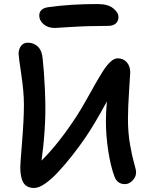

<svg xmlns="http://www.w3.org/2000/svg" viewBox="-20 -975 757 948"><path d="M251 -836.9Q216.3 -836.9 195.1 -855.5Q173.8 -874 173.8 -897.9Q173.8 -934.1 221.2 -939.9Q330.1 -955.1 460.9 -955.1Q512.2 -955.1 538.6 -934.3Q564.9 -913.6 564.9 -891.1Q564.9 -870.6 551.5 -858.9Q538.1 -847.2 514.2 -847.2Q415 -847.2 334.2 -842Q253.4 -836.9 251 -836.9ZM148.9 -46.9Q111.8 -46.9 95.9 -72.5Q80.1 -98.1 80.1 -149.9Q80.1 -165 89.1 -275.4Q98.1 -385.7 98.1 -460Q98.1 -520.5 85 -608.4Q71.8 -696.3 71.8 -709Q71.8 -731.9 83.7 -748Q95.7 -764.2 117.2 -764.2Q147.5 -764.2 167.7 -744.1Q188 -724.1 190.9 -682.1Q197.3 -627.4 201.4 -538.6Q205.6 -449.7 203.1 -387.2Q202.1 -361.3 200.7 -337.4Q199.2 -313.5 197 -288.8Q194.8 -264.2 193.4 -251.2Q191.9 -238.3 188.7 -212.2Q185.5 -186 185.1 -182.1Q270 -266.1 357.9 -400.9Q379.4 -434.1 405.5 -480.5Q431.6 -526.9 450 -559.6Q468.3 -592.3 488.3 -623.5Q508.3 -654.8 526.4 -670.9Q544.4 -687 561 -687Q588.9 -687 606 -667.7Q623 -648.4 623 -617.2Q623 -611.8 617.4 -527.1Q611.8 -442.4 611.8 -388.2Q611.8 -319.8 621.8 -262.5Q631.8 -205.1 641.8 -170.7Q651.9 -136.2 651.9 -124Q651.9 -101.6 634.5 -83.7Q617.2 -65.9 597.2 -65.9Q558.6 -65.9 544.9 -104Q525.9 -155.3 514.4 -230.5Q502.9 -305.7 502.9 -378.9Q502.9 -420.4 507.8 -474.1Q446.3 -361.3 403.8 -298.8Q369.6 -249 335.9 -206.3Q302.2 -163.6 267.8 -126.5Q233.4 -89.4 202.4 -68.1Q171.4 -46.9 148.9 -46.9Z"/></svg>

Font: Shantell Sans Irregular Bouncy
Style: Regular
Weight: 500
Designer: Stephen Nixon, Anya Danilova, Shantell Martin
Foundry: Arrow Type
Version: Version 1.006;[9816181b4]